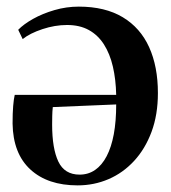

<svg xmlns="http://www.w3.org/2000/svg" viewBox="-20 -544 516 580"><path d="M214.5 16Q124 16 71.8 -32Q19.5 -80 18 -170.5Q18 -203.5 19.8 -224Q21.5 -244.5 24.5 -257.5H331Q330 -304 321 -342.8Q312 -381.5 294 -409.8Q276 -438 248.5 -453.2Q221 -468.5 182.5 -468.5Q146 -468.5 108.2 -456Q70.5 -443.5 48.5 -426L35 -454Q51.5 -471 80 -487Q108.5 -503 144.5 -513.5Q180.5 -524 218 -524Q297.5 -524 350.8 -492Q404 -460 430.5 -401.5Q457 -343 457 -263Q457 -197.5 437.8 -145.8Q418.5 -94 385 -57.8Q351.5 -21.5 307.8 -2.8Q264 16 214.5 16ZM220.5 -16.5Q247 -16.5 267.5 -30.8Q288 -45 302.2 -72.2Q316.5 -99.5 323.8 -138.8Q331 -178 331 -228.5L139.5 -220.5Q138 -207 137.8 -193.5Q137.5 -180 137.5 -167.5Q137.5 -95.5 156.2 -56Q175 -16.5 220.5 -16.5Z"/></svg>

Font: Merriweather 120pt SemiBold
Style: Regular
Weight: 600
Version: Version 2.100